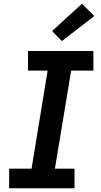

<svg xmlns="http://www.w3.org/2000/svg" viewBox="-20 -1008 540 1028"><path d="M29 0V-105H149L235 -630H130V-735H480V-630H361L274 -105H379V0ZM311 -788 259 -842 419 -988 485 -922Z"/></svg>

Font: Iosevka Slab Extrabold Oblique
Style: Regular
Weight: 800
Italic angle: -9°
Monospace: yes
Designer: Belleve Invis
Foundry: Belleve Invis
Version: Version 11.1.1; ttfautohint (v1.8.3)